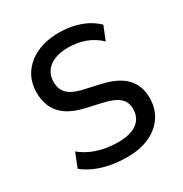

<svg xmlns="http://www.w3.org/2000/svg" viewBox="-168 -841 929 977"><g transform="rotate(-30 296.0 -352.5)"><path d="M301 9Q251 9 205 0.5Q159 -8 120 -25Q81 -42 51 -66L84 -149Q114 -125 148.5 -109.5Q183 -94 221.5 -87Q260 -80 301 -80Q372 -80 410 -108.5Q448 -137 448 -189Q448 -218 436 -237Q424 -256 399 -269.5Q374 -283 335 -292L234 -315Q146 -336 105 -383.5Q64 -431 64 -505Q64 -569 96 -616Q128 -663 184 -688.5Q240 -714 314 -714Q358 -714 398 -705Q438 -696 472 -678.5Q506 -661 531 -636L499 -556Q461 -592 415 -608.5Q369 -625 316 -625Q271 -625 237 -611.5Q203 -598 184.5 -572Q166 -546 166 -509Q166 -467 190.5 -441.5Q215 -416 269 -403L370 -380Q461 -360 505 -314.5Q549 -269 549 -196Q549 -134 518.5 -88Q488 -42 432.5 -16.5Q377 9 301 9Z"/></g></svg>

Font: Nunito Sans 10pt SemiCondensed SemiBold
Style: Regular
Weight: 600
Width: 4
Designer: Vernon Adams
Foundry: Vernon Adams
Version: Version 3.101;gftools[0.9.27]